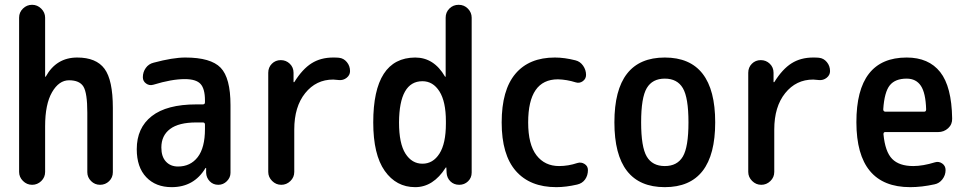

<svg xmlns="http://www.w3.org/2000/svg" viewBox="-20 -770 4040 800"><path d="M59.6 -53.7V-696.3Q59.6 -718.8 75.7 -734.4Q91.8 -750 113.8 -750Q135.7 -750 151.9 -733.9Q168 -717.8 168 -696.3V-451.2Q168 -450.2 168.9 -450.2Q170.9 -450.2 170.9 -451.2Q214.8 -530.3 301.8 -530.3Q380.9 -530.3 415.5 -483.4Q450.2 -436.5 450.2 -320.3V-52.7Q450.2 -30.3 434.6 -15.1Q418.9 0 397 0Q375 0 359.4 -15.6Q343.8 -31.2 343.8 -52.7V-300.8Q343.8 -382.8 327.6 -409.2Q311.5 -435.5 267.6 -435.5Q225.6 -435.5 196.8 -385.7Q168 -335.9 168 -244.1V-53.7Q168 -31.2 151.9 -15.6Q135.7 0 113.8 0Q91.8 0 75.7 -16.1Q59.6 -32.2 59.6 -53.7Z M797.9 -259.8Q724.6 -259.8 688.5 -232.4Q652.3 -205.1 652.3 -155.3Q652.3 -117.2 671.4 -96.7Q690.4 -76.2 721.7 -76.2Q773.4 -76.2 803.7 -115.2Q834 -154.3 834 -232.4V-251Q834 -259.8 825.2 -259.8ZM695.3 9.8Q628.9 9.8 589.4 -31.7Q549.8 -73.2 549.8 -148.4Q549.8 -237.3 612.3 -286.1Q674.8 -335 797.9 -335H825.2Q834 -335 834 -343.8V-351.6Q834 -400.4 815.4 -420.4Q796.9 -440.4 750 -440.4Q695.3 -440.4 619.1 -417Q602.5 -412.1 588.9 -421.9Q575.2 -431.6 575.2 -448.2Q575.2 -469.7 587.4 -486.8Q599.6 -503.9 620.1 -508.8Q700.2 -530.3 752 -530.3Q858.4 -530.3 899.4 -487.8Q940.4 -445.3 940.4 -332V-49.8Q940.4 -30.3 925.3 -15.1Q910.2 0 889.6 0Q868.2 0 854 -14.6Q839.8 -29.3 838.9 -49.8V-69.3Q838.9 -70.3 837.9 -70.3Q835.9 -70.3 835.9 -69.3Q788.1 9.8 695.3 9.8Z M1097.7 -53.7V-466.8Q1097.7 -489.3 1112.8 -504.4Q1127.9 -519.5 1149.9 -519.5Q1171.9 -519.5 1187.5 -504.4Q1203.1 -489.3 1203.1 -466.8V-427.7H1204.1H1206.1Q1240.2 -482.4 1278.3 -506.3Q1316.4 -530.3 1368.2 -530.3Q1384.8 -530.3 1392.6 -529.3Q1412.1 -527.3 1425.3 -511.2Q1438.5 -495.1 1438.5 -473.6Q1438.5 -457 1424.3 -445.8Q1410.2 -434.6 1391.6 -436.5Q1383.8 -437.5 1368.2 -438.5Q1296.9 -438.5 1251.5 -381.8Q1206.1 -325.2 1206.1 -230.5V-53.7Q1206.1 -31.2 1189.9 -15.6Q1173.8 0 1151.9 0Q1129.9 0 1113.8 -16.1Q1097.7 -32.2 1097.7 -53.7Z M1740.2 -431.6Q1643.6 -431.6 1642.6 -259.8Q1642.6 -171.9 1669.4 -129.9Q1696.3 -87.9 1740.2 -87.9Q1784.2 -87.9 1811 -129.9Q1837.9 -171.9 1837.9 -254.9V-264.6Q1837.9 -346.7 1811 -389.2Q1784.2 -431.6 1740.2 -431.6ZM1710 9.8Q1630.9 9.8 1583 -58.1Q1535.2 -126 1535.2 -259.8Q1535.2 -529.3 1710 -530.3Q1788.1 -530.3 1834 -451.2Q1834 -450.2 1835.9 -450.2Q1836.9 -450.2 1836.9 -451.2V-696.3Q1836.9 -718.8 1852.5 -734.4Q1868.2 -750 1891.1 -750Q1914.1 -750 1929.7 -733.9Q1945.3 -717.8 1945.3 -696.3V-50.8Q1945.3 -29.3 1930.2 -14.6Q1915 0 1893.6 0Q1871.1 0 1856.4 -14.6Q1841.8 -29.3 1840.8 -50.8L1839.8 -71.3Q1839.8 -72.3 1838.9 -72.3Q1836.9 -72.3 1836.9 -71.3Q1785.2 9.8 1710 9.8Z M2297.9 9.8Q2188.5 9.8 2129.4 -57.6Q2070.3 -125 2070.3 -259.8Q2070.3 -394.5 2127.4 -462.4Q2184.6 -530.3 2292 -530.3Q2332 -530.3 2377.9 -518.6Q2397.5 -513.7 2409.7 -496.1Q2421.9 -478.5 2421.9 -458Q2421.9 -441.4 2408.2 -431.6Q2394.5 -421.9 2378.9 -426.8Q2341.8 -438.5 2304.7 -439.5Q2180.7 -439.5 2180.7 -259.8Q2180.7 -168 2215.3 -123Q2250 -78.1 2309.6 -78.1Q2347.7 -78.1 2385.7 -90.8Q2401.4 -95.7 2415.5 -86.9Q2429.7 -78.1 2429.7 -61.5Q2429.7 -39.1 2418 -22.5Q2406.2 -5.9 2384.8 -1Q2337.9 9.8 2297.9 9.8Z M2825.2 -402.8Q2801.8 -442.4 2750 -442.4Q2698.2 -442.4 2674.8 -402.8Q2651.4 -363.3 2651.4 -260.3Q2651.4 -157.2 2674.8 -117.7Q2698.2 -78.1 2750 -78.1Q2801.8 -78.1 2825.2 -117.7Q2848.6 -157.2 2848.6 -260.3Q2848.6 -363.3 2825.2 -402.8ZM2960 -260.3Q2960 9.8 2750 9.8Q2540 9.8 2540 -260.3Q2540 -530.3 2750 -530.3Q2960 -530.3 2960 -260.3Z M3097.7 -53.7V-466.8Q3097.7 -489.3 3112.8 -504.4Q3127.9 -519.5 3149.9 -519.5Q3171.9 -519.5 3187.5 -504.4Q3203.1 -489.3 3203.1 -466.8V-427.7H3204.1H3206.1Q3240.2 -482.4 3278.3 -506.3Q3316.4 -530.3 3368.2 -530.3Q3384.8 -530.3 3392.6 -529.3Q3412.1 -527.3 3425.3 -511.2Q3438.5 -495.1 3438.5 -473.6Q3438.5 -457 3424.3 -445.8Q3410.2 -434.6 3391.6 -436.5Q3383.8 -437.5 3368.2 -438.5Q3296.9 -438.5 3251.5 -381.8Q3206.1 -325.2 3206.1 -230.5V-53.7Q3206.1 -31.2 3189.9 -15.6Q3173.8 0 3151.9 0Q3129.9 0 3113.8 -16.1Q3097.7 -32.2 3097.7 -53.7Z M3757.8 -442.4Q3710 -442.4 3687.5 -414.6Q3665 -386.7 3660.2 -314.5Q3660.2 -305.7 3668 -304.7H3831.1Q3838.9 -304.7 3838.9 -314.5Q3836.9 -382.8 3816.9 -412.6Q3796.9 -442.4 3757.8 -442.4ZM3772.5 9.8Q3548.8 9.8 3548.3 -260.3Q3547.9 -530.3 3757.8 -530.3Q3849.6 -530.3 3897.5 -469.7Q3945.3 -409.2 3947.3 -276.4Q3948.2 -252 3930.7 -235.8Q3913.1 -219.7 3888.7 -219.7H3668Q3661.1 -219.7 3661.1 -210.9Q3668 -137.7 3697.3 -107.9Q3726.6 -78.1 3785.2 -78.1Q3825.2 -78.1 3876 -93.8Q3891.6 -98.6 3905.8 -88.9Q3919.9 -79.1 3919.9 -61.5Q3919.9 -40 3906.7 -22.9Q3893.6 -5.9 3874 -2Q3820.3 9.8 3772.5 9.8Z"/></svg>

Font: Rounded Mgen+ 2m medium
Style: Regular
Weight: 500
Designer: [Source Han Sans]
Ryoko NISHIZUKA  (kana & ideographs); Paul D. Hunt (Latin, Greek & Cyrillic); Wenlong ZHANG  (bopomofo
Version: Version 1.059.20150602